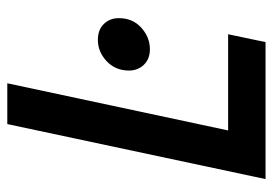

<svg xmlns="http://www.w3.org/2000/svg" viewBox="-128 -602 730 513"><g transform="rotate(-90 236.5 -345.0)"><path d="M15 0 162 -690H271L145 -100H402L381 0ZM305 -365Q305 -401 330 -424.5Q355 -448 387 -448Q414 -448 429.5 -432Q445 -416 445 -392Q445 -355 419.5 -332Q394 -309 362 -309Q336 -309 320.5 -325Q305 -341 305 -365Z"/></g></svg>

Font: Radio Canada Condensed Medium
Style: Italic
Weight: 500
Width: 3
Italic angle: -12°
Designer: Charles Daoud, Etienne Aubert Bonn, Alexandre Saumier Demers, Jacques Le Bailly
Foundry: Radio-Canada
Version: Version 2.104; ttfautohint (v1.8.4.7-5d5b);gftools[0.9.28.de